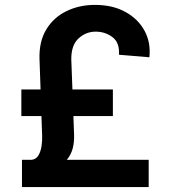

<svg xmlns="http://www.w3.org/2000/svg" viewBox="-20 -757 698 777"><path d="M581.7 0H68.9V-110.4H109Q126.8 -112.9 135.8 -128.6Q144.9 -144.2 148.1 -165.7Q151.3 -187.1 150.6 -206.7L147.7 -287.3H66.4V-394.9H144.2L139.9 -516.7Q137.4 -588.8 167.4 -638Q197.4 -687.1 249.5 -712.2Q301.5 -737.2 364 -737.2Q436.1 -737.2 487.7 -708.6Q539.4 -680 565.2 -632.1Q590.9 -584.2 584.5 -525.2L461.3 -535.5Q464.8 -584.2 435.4 -606.5Q405.9 -628.9 367.2 -628.9Q327.8 -628.9 297.9 -601.6Q268.1 -574.2 268.5 -516.7L273.1 -394.9H436.8V-287.3H277L279.8 -212.4Q280.9 -181.5 274.1 -155.9Q267.4 -130.3 250.4 -110.4H581.7Z"/></svg>

Font: Inter Zeller Semi Bold
Style: Regular
Weight: 600
Designer: Rasmus Andersson; Joe Bland
Foundry: zeller
Version: Version 3.015;git-dec3a8cb1